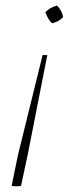

<svg xmlns="http://www.w3.org/2000/svg" viewBox="-20 -499 296 694"><path d="M168 -415Q153 -429 144 -455Q160 -472 186 -479Q205 -460 208 -437Q192 -420 168 -415ZM22 173 45 61 134 -300H151L80 61L56 173Q39 176 22 173Z"/></svg>

Font: Piazzolla SC Thin
Style: Italic
Weight: 100
Italic angle: -11.3°
Designer: Juan Pablo del Peral
Foundry: Huerta Tipografica
Version: Version 1.330